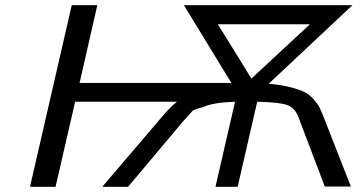

<svg xmlns="http://www.w3.org/2000/svg" viewBox="-20 -716 1387 736"><path d="M95 0 255 -696H353L285 -398H867Q847 -431 776 -547Q705 -663 685 -696H1331L1010 -395Q1057 -391 1092 -382Q1127 -373 1146.5 -363.5Q1166 -354 1182 -335.5Q1198 -317 1204 -305.5Q1210 -294 1220 -269L1325 -1H1225L1124 -267Q1111 -302 1082 -313Q1053 -324 966 -326L891 0H806L881 -326Q796 -323 760 -306Q728 -298 719 -292Q713 -286 701.5 -272.5Q690 -259 682 -251L471 0H372L599 -266Q627 -300 658 -326H268L193 0ZM815 -623 900 -486 922 -450Q940 -420 944 -415L1168 -623Z"/></svg>

Font: Coval
Style: Book Italic
Weight: 350
Foundry: Context Ltd
Version: Version 001.000